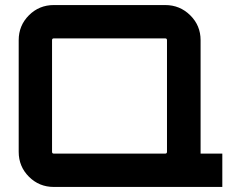

<svg xmlns="http://www.w3.org/2000/svg" viewBox="-20 -740 924 760"><path d="M774 -132H860V0H193Q135 0 94.5 -40.5Q54 -81 54 -139V-581Q54 -639 94.5 -679.5Q135 -720 193 -720H634Q692 -720 733 -679.5Q774 -639 774 -581ZM193 -132H634Q641 -132 641 -139V-581Q641 -588 634 -588H193Q186 -588 186 -581V-139Q186 -132 193 -132Z"/></svg>

Font: Orbitron
Style: Bold
Weight: 700
Designer: Matt McInerney
Foundry: Matt McInerney
Version: Version 001.001